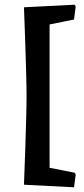

<svg xmlns="http://www.w3.org/2000/svg" viewBox="-20 -665 357 817"><path d="M295 132 302 79 298 70 191 49V-561L295 -582L302 -637L298 -645L82 -634C82 -634 93 -355 93 -255C93 -155 82 121 82 121Z"/></svg>

Font: Alegreya SC
Style: Bold
Weight: 700
Designer: Juan Pablo del Peral
Foundry: Huerta Tipografica
Version: Version 2.007;PS 002.007;hotconv 1.0.88;makeotf.lib2.5.64775